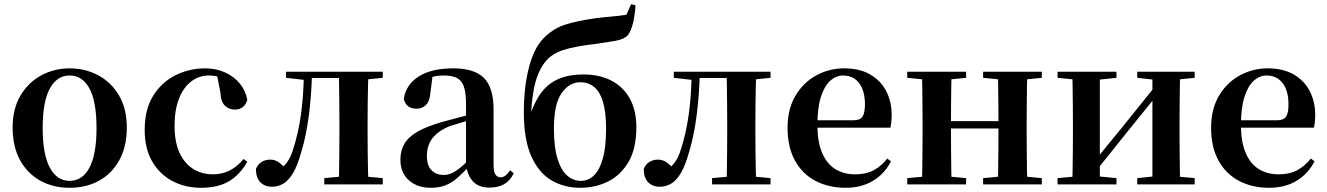

<svg xmlns="http://www.w3.org/2000/svg" viewBox="-20 -877 6311 913"><path d="M311 16Q232 16 170.5 -18.5Q109 -53 74.5 -117Q40 -181 40 -270Q40 -359 77 -422Q114 -485 176 -518.5Q238 -552 311 -552Q385 -552 447 -519Q509 -486 546 -423Q583 -360 583 -270Q583 -181 548 -116.5Q513 -52 451.5 -18Q390 16 311 16ZM311 -17Q372 -17 405.5 -80Q439 -143 439 -268Q439 -394 405.5 -456Q372 -518 311 -518Q251 -518 217 -456Q183 -394 183 -268Q183 -143 217 -80Q251 -17 311 -17Z M936 16Q861 16 800 -16Q739 -48 703.5 -109.5Q668 -171 668 -260Q668 -355 707.5 -420Q747 -485 813 -518.5Q879 -552 957 -552Q1008 -552 1050.5 -532.5Q1093 -513 1120.5 -479.5Q1148 -446 1156 -402Q1142 -356 1097 -356Q1070 -356 1050 -374Q1030 -392 1028 -437L1010 -530L1078 -486Q1049 -503 1024 -510.5Q999 -518 973 -518Q926 -518 889 -489.5Q852 -461 831 -407.5Q810 -354 810 -278Q810 -168 860 -108Q910 -48 993 -48Q1037 -48 1073.5 -67Q1110 -86 1138 -121L1156 -108Q1120 -45 1068 -14.5Q1016 16 936 16Z M1273 11Q1239 11 1218 -10.5Q1197 -32 1197 -74Q1207 -97 1225 -107.5Q1243 -118 1265 -118Q1286 -118 1303.5 -106.5Q1321 -95 1339 -73V-60H1314V-74Q1334 -89 1348 -109.5Q1362 -130 1373 -164Q1398 -240 1411 -332Q1424 -424 1425 -536H1464Q1461 -422 1448.5 -326.5Q1436 -231 1413 -155Q1395 -90 1373.5 -54Q1352 -18 1327 -3.5Q1302 11 1273 11ZM1340 -507V-536H1444V-496H1436ZM1445 -506V-536H1634V-506ZM1522 0V-30L1630 -40H1693L1800 -30V0ZM1591 0Q1592 -25 1592.5 -67Q1593 -109 1593.5 -154.5Q1594 -200 1594 -235V-301Q1594 -336 1593.5 -381Q1593 -426 1592.5 -468.5Q1592 -511 1591 -536H1732Q1731 -511 1730 -468.5Q1729 -426 1728.5 -381Q1728 -336 1728 -301V-235Q1728 -200 1728.5 -154.5Q1729 -109 1730 -67Q1731 -25 1732 0ZM1661 -496V-536H1800V-507L1693 -496Z M2028 16Q1965 16 1924.5 -19.5Q1884 -55 1884 -118Q1884 -161 1903 -193.5Q1922 -226 1966.5 -251.5Q2011 -277 2086 -298Q2126 -309 2175.5 -322Q2225 -335 2265 -344V-319Q2225 -309 2185 -297.5Q2145 -286 2118 -277Q2064 -255 2037 -220.5Q2010 -186 2010 -136Q2010 -90 2032 -67.5Q2054 -45 2091 -45Q2107 -45 2125.5 -52.5Q2144 -60 2168.5 -79.5Q2193 -99 2226 -135L2242 -82H2207Q2178 -51 2152.5 -29Q2127 -7 2097.5 4.5Q2068 16 2028 16ZM2307 15Q2256 15 2229 -14.5Q2202 -44 2196 -94V-97V-381Q2196 -435 2186 -464.5Q2176 -494 2153 -506Q2130 -518 2091 -518Q2065 -518 2038 -512Q2011 -506 1975 -491L2037 -516L2027 -439Q2024 -396 2005.5 -378Q1987 -360 1961 -360Q1912 -360 1900 -406Q1910 -474 1970.5 -513Q2031 -552 2136 -552Q2236 -552 2281.5 -506Q2327 -460 2327 -356V-95Q2327 -60 2336 -47Q2345 -34 2361 -34Q2372 -34 2382 -41Q2392 -48 2406 -67L2423 -53Q2405 -17 2377 -1Q2349 15 2307 15Z M2740 16Q2662 16 2601.5 -20Q2541 -56 2506 -135Q2471 -214 2471 -342Q2471 -469 2497.5 -565Q2524 -661 2576 -706Q2619 -745 2671.5 -761Q2724 -777 2796 -788Q2835 -794 2879 -797.5Q2923 -801 2959 -807L2981 -857L3002 -852Q2999 -801 2989.5 -764.5Q2980 -728 2965 -709Q2947 -690 2907 -683Q2867 -676 2812 -668Q2760 -662 2723 -655Q2686 -648 2658 -639Q2630 -630 2606 -614Q2562 -584 2536 -516.5Q2510 -449 2505 -323L2499 -325Q2522 -395 2555.5 -438.5Q2589 -482 2638 -502.5Q2687 -523 2754 -523Q2830 -523 2886.5 -494Q2943 -465 2974.5 -409Q3006 -353 3006 -272Q3006 -171 2969 -107.5Q2932 -44 2871.5 -14Q2811 16 2740 16ZM2742 -17Q2779 -17 2806 -44.5Q2833 -72 2847.5 -126.5Q2862 -181 2862 -264Q2862 -345 2847 -393.5Q2832 -442 2804.5 -464Q2777 -486 2740 -486Q2687 -486 2650.5 -434Q2614 -382 2614 -266Q2614 -179 2630.5 -124Q2647 -69 2676 -43Q2705 -17 2742 -17Z M3117 11Q3083 11 3062 -10.5Q3041 -32 3041 -74Q3051 -97 3069 -107.5Q3087 -118 3109 -118Q3130 -118 3147.5 -106.5Q3165 -95 3183 -73V-60H3158V-74Q3178 -89 3192 -109.5Q3206 -130 3217 -164Q3242 -240 3255 -332Q3268 -424 3269 -536H3308Q3305 -422 3292.5 -326.5Q3280 -231 3257 -155Q3239 -90 3217.5 -54Q3196 -18 3171 -3.5Q3146 11 3117 11ZM3184 -507V-536H3288V-496H3280ZM3289 -506V-536H3478V-506ZM3366 0V-30L3474 -40H3537L3644 -30V0ZM3435 0Q3436 -25 3436.5 -67Q3437 -109 3437.5 -154.5Q3438 -200 3438 -235V-301Q3438 -336 3437.5 -381Q3437 -426 3436.5 -468.5Q3436 -511 3435 -536H3576Q3575 -511 3574 -468.5Q3573 -426 3572.5 -381Q3572 -336 3572 -301V-235Q3572 -200 3572.5 -154.5Q3573 -109 3574 -67Q3575 -25 3576 0ZM3505 -496V-536H3644V-507L3537 -496Z M4001 16Q3921 16 3858.5 -16.5Q3796 -49 3760.5 -113Q3725 -177 3725 -269Q3725 -359 3763 -422.5Q3801 -486 3862.5 -519Q3924 -552 3994 -552Q4068 -552 4118.5 -522.5Q4169 -493 4194.5 -443Q4220 -393 4220 -331Q4220 -296 4214 -270H3783V-305H4038Q4070 -305 4081.5 -322.5Q4093 -340 4093 -380Q4093 -446 4065 -482Q4037 -518 3989 -518Q3956 -518 3928 -493Q3900 -468 3883.5 -416Q3867 -364 3867 -283Q3867 -201 3890 -148.5Q3913 -96 3953.5 -72Q3994 -48 4046 -48Q4099 -48 4135.5 -68Q4172 -88 4199 -123L4217 -110Q4186 -50 4131 -17Q4076 16 4001 16Z M4363 0Q4365 -25 4365.5 -67Q4366 -109 4366.5 -154.5Q4367 -200 4367 -235V-301Q4367 -336 4366.5 -381Q4366 -426 4365.5 -468.5Q4365 -511 4363 -536H4505Q4504 -511 4503.5 -468Q4503 -425 4502.5 -378Q4502 -331 4502 -292V-271Q4502 -218 4502.5 -165Q4503 -112 4503.5 -68.5Q4504 -25 4505 0ZM4724 0Q4726 -25 4726.5 -68.5Q4727 -112 4727.5 -165Q4728 -218 4728 -271V-292Q4728 -331 4727.5 -378Q4727 -425 4726.5 -468Q4726 -511 4724 -536H4865Q4864 -511 4863.5 -468.5Q4863 -426 4862.5 -381Q4862 -336 4862 -301V-235Q4862 -200 4862.5 -154.5Q4863 -109 4863.5 -67Q4864 -25 4865 0ZM4294 0V-30L4404 -40H4466L4574 -30V0ZM4294 -507V-536H4574V-507L4466 -496H4404ZM4655 0V-30L4764 -40H4827L4934 -30V0ZM4655 -507V-536H4934V-507L4827 -496H4764ZM4434 -266V-301H4794V-266Z M5009 0V-30L5118 -40H5186L5289 -30V0ZM5388 0V-30L5485 -40H5552L5661 -30V0ZM5078 0Q5080 -25 5080.5 -67Q5081 -109 5081.5 -154.5Q5082 -200 5082 -235V-301Q5082 -336 5081.5 -381Q5081 -426 5080.5 -468.5Q5080 -511 5078 -536H5210V0ZM5182 -52 5133 -78H5158L5318 -274L5488 -485L5536 -461H5511L5347 -258ZM5460 0V-536H5592Q5591 -511 5590.5 -468.5Q5590 -426 5589.5 -381Q5589 -336 5589 -301V-235Q5589 -200 5589.5 -154.5Q5590 -109 5590.5 -67Q5591 -25 5592 0ZM5009 -507V-536H5289V-507L5187 -496H5119ZM5388 -507V-536H5661V-507L5553 -496H5485Z M6015 16Q5935 16 5872.5 -16.5Q5810 -49 5774.5 -113Q5739 -177 5739 -269Q5739 -359 5777 -422.5Q5815 -486 5876.5 -519Q5938 -552 6008 -552Q6082 -552 6132.5 -522.5Q6183 -493 6208.5 -443Q6234 -393 6234 -331Q6234 -296 6228 -270H5797V-305H6052Q6084 -305 6095.5 -322.5Q6107 -340 6107 -380Q6107 -446 6079 -482Q6051 -518 6003 -518Q5970 -518 5942 -493Q5914 -468 5897.5 -416Q5881 -364 5881 -283Q5881 -201 5904 -148.5Q5927 -96 5967.5 -72Q6008 -48 6060 -48Q6113 -48 6149.5 -68Q6186 -88 6213 -123L6231 -110Q6200 -50 6145 -17Q6090 16 6015 16Z"/></svg>

Font: Noto Serif TC
Style: Bold
Weight: 700
Designer: Ryoko NISHIZUKA 西塚涼子 (kana & ideographs); Frank Grießhammer (Latin, Greek & Cyrillic); Wenlong ZHANG 张文龙 (bopomofo); San
Foundry: Adobe
Version: Version 2.002-H1;hotconv 1.1.0;makeotfexe 2.6.0